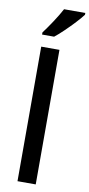

<svg xmlns="http://www.w3.org/2000/svg" viewBox="-107 -1027 497 1068"><g transform="rotate(10 142.0 -493.5)"><path d="M178 0H75V-760H178ZM284 -977Q270 -958 243.5 -929.5Q217 -901 188 -873Q159 -845 136 -827H68V-839Q92 -871 119 -912Q146 -953 164 -987H284Z"/></g></svg>

Font: Noto Sans Ethiopic SemiCondensed Medium
Style: Regular
Weight: 500
Width: 4
Designer: Monotype Design Team
Foundry: Monotype Imaging Inc.
Version: Version 2.102; ttfautohint (v1.8.4.7-5d5b)